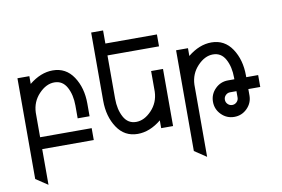

<svg xmlns="http://www.w3.org/2000/svg" viewBox="-87 -795 1711 1164"><g transform="rotate(-10 769.0 -213.0)"><path d="M122.1 219.7 48.8 170.9V-449.2H122.1V-401.4Q192.9 -459 267.1 -459Q348.1 -459 393.8 -390.4Q439.5 -321.8 439.5 -224.6V-146.5H366.2V-224.6Q366.2 -291.5 340.6 -338.6Q314.9 -385.7 264.2 -385.7Q213.9 -385.7 169.2 -338.6Q124.5 -291.5 122.1 -224.6V-73.2H439.5V0H122.1Z M709.5 9.8Q628.4 9.8 582.8 -58.8Q537.1 -127.4 537.1 -224.6V-644.5H610.4V-564H927.7V-490.7H610.4V-224.6Q610.4 -157.7 636 -110.6Q661.6 -63.5 712.4 -63.5Q762.7 -63.5 807.4 -110.6Q852.1 -157.7 854.5 -224.6V-351.6H927.7V0H854.5V-47.9Q783.7 9.8 709.5 9.8Z M1303.7 -63.5Q1319.8 -63.5 1331.3 -75Q1342.8 -86.4 1342.8 -102.5V-141.6H1303.7Q1287.6 -141.6 1276.1 -130.1Q1264.6 -118.7 1264.6 -102.5Q1264.6 -86.4 1276.1 -75Q1287.6 -63.5 1303.7 -63.5ZM1098.6 219.7 1025.4 170.9V-449.2H1098.6V-401.4Q1169.4 -459 1243.7 -459Q1324.7 -459 1370.4 -390.4Q1416 -321.8 1416 -224.6V-214.8H1489.3V-141.6H1416V-102.5Q1416 -56.2 1383.1 -23.2Q1350.1 9.8 1303.7 9.8Q1257.3 9.8 1224.4 -23.2Q1191.4 -56.2 1191.4 -102.5Q1191.4 -148.9 1224.4 -181.9Q1257.3 -214.8 1303.7 -214.8H1342.8V-224.6Q1342.8 -291.5 1317.1 -338.6Q1291.5 -385.7 1240.7 -385.7Q1190.4 -385.7 1145.8 -338.6Q1101.1 -291.5 1098.6 -224.6Z"/></g></svg>

Font: Catrinity
Style: Regular
Weight: 400
Designer: Alexander Lange
Foundry: High-Logic / Made with FontCreator
Version: Version 2.090;May 20, 2024;FontCreator 15.0.0.2974 64-bit